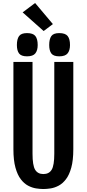

<svg xmlns="http://www.w3.org/2000/svg" viewBox="-20 -1244 575 1271"><path d="M267.1 7.3Q245.6 7.3 219 3.2Q192.4 -1 166 -14.9Q139.6 -28.8 117.7 -57.4Q95.7 -85.9 82.3 -134.3Q68.8 -182.6 68.8 -256.3V-834H195.3V-226.6Q195.3 -148.9 212.6 -120.4Q230 -91.8 267.1 -91.8Q304.7 -91.8 322 -120.4Q339.4 -148.9 339.4 -226.6V-834H465.3V-256.3Q465.3 -182.6 451.9 -134.3Q438.5 -85.9 416.5 -57.4Q394.5 -28.8 368.2 -14.9Q341.8 -1 315.4 3.2Q289.1 7.3 267.1 7.3ZM158.7 -871.1Q120.6 -871.1 106.2 -890.1Q91.8 -909.2 91.8 -945.8Q91.8 -984.9 106 -1004.9Q120.1 -1024.9 158.7 -1024.9Q198.7 -1024.9 214.1 -1005.6Q229.5 -986.3 229.5 -945.8Q229.5 -910.6 214.1 -890.9Q198.7 -871.1 158.7 -871.1ZM372.1 -871.1Q334 -871.1 319.8 -890.1Q305.7 -909.2 305.7 -945.8Q305.7 -984.9 319.6 -1004.9Q333.5 -1024.9 372.1 -1024.9Q412.1 -1024.9 427.7 -1005.6Q443.4 -986.3 443.4 -945.8Q443.4 -910.6 427.7 -890.9Q412.1 -871.1 372.1 -871.1ZM269 -1038.6 129.9 -1162.1 212.4 -1224.1 330.1 -1084.5Z"/></svg>

Font: Fjalla One
Style: Regular
Weight: 400
Designer: Irina Smirnova, Eben Sorkin
Foundry: Sorkin Type
Version: Version 1.002; ttfautohint (v1.8.4.7-5d5b);gftools[0.9.25]